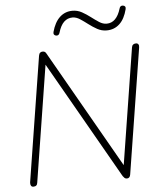

<svg xmlns="http://www.w3.org/2000/svg" viewBox="-61 -971 853 1029"><g transform="rotate(-5 366.0 -456.5)"><path d="M77 6Q68 6 64 -0.5Q60 -7 61 -18L168 -691Q170 -702 175.5 -706.5Q181 -711 189 -711Q197 -711 201.5 -707.5Q206 -704 210 -696L583 -42H565L668 -691Q671 -711 691 -711Q700 -711 704 -704.5Q708 -698 706 -687L599 -14Q596 6 580 6Q572 6 567.5 2Q563 -2 558 -9L185 -663H202L99 -14Q98 -4 92.5 1Q87 6 77 6ZM269 -790Q262 -791 258 -796Q254 -801 256 -810Q270 -862 298.5 -888.5Q327 -915 367 -915Q394 -915 417.5 -902Q441 -889 462.5 -872.5Q484 -856 504 -843Q524 -830 544 -830Q571 -830 590 -849Q609 -868 620 -905Q622 -913 627 -916.5Q632 -920 639 -919Q647 -918 650.5 -913Q654 -908 652 -899Q639 -847 610.5 -820.5Q582 -794 541 -794Q514 -794 490.5 -807Q467 -820 445.5 -836.5Q424 -853 404 -866Q384 -879 364 -879Q337 -879 318 -860.5Q299 -842 288 -804Q286 -797 281.5 -793Q277 -789 269 -790Z"/></g></svg>

Font: Nunito Variable Extra Light
Style: Italic
Weight: 200
Italic angle: -9°
Designer: Vernon Adams
Foundry: Vernon Adams
Version: Version 3.602